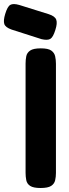

<svg xmlns="http://www.w3.org/2000/svg" viewBox="-84 -932 343 961"><path d="M119 9Q83 9 67 -1.5Q51 -12 47.5 -30Q44 -48 44 -67V-614Q44 -633 47.5 -650.5Q51 -668 67 -679Q83 -690 120 -690Q157 -690 172.5 -679Q188 -668 192 -650.5Q196 -633 196 -613V-66Q196 -47 192 -29.5Q188 -12 172 -1.5Q156 9 119 9ZM124 -736 -26 -784Q-57 -795 -62.5 -812Q-68 -829 -58 -862Q-47 -899 -32.5 -907.5Q-18 -916 13 -907L160 -861Q191 -851 197.5 -833.5Q204 -816 193 -782Q182 -746 168 -737.5Q154 -729 124 -736Z"/></svg>

Font: Fredoka SemiCondensed SemiBold
Style: Regular
Weight: 600
Width: 4
Designer: Ben Nathan
Foundry: Milena B. Brandão, Ben Nathan
Version: Version 2.001